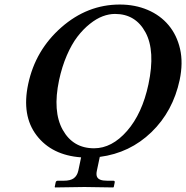

<svg xmlns="http://www.w3.org/2000/svg" viewBox="-20 -678 812 838"><path d="M481.9 -617.2Q455.6 -617.2 428.2 -606.9Q400.9 -596.7 372.1 -573.7Q343.3 -550.8 318.1 -518.1Q293 -485.4 271.7 -436.3Q250.5 -387.2 237.8 -328.1Q209 -191.4 253.9 -111.1Q298.8 -30.8 390.6 -30.8Q468.3 -30.8 534.4 -106.4Q600.6 -182.1 627.9 -310.1Q658.7 -455.6 615.2 -536.4Q571.8 -617.2 481.9 -617.2ZM334 8.8Q206.1 -0.5 139.9 -86.9Q73.7 -173.3 103 -311Q134.3 -459 247.8 -558.6Q361.3 -658.2 502.9 -658.2Q569.3 -658.2 624.5 -634.8Q679.7 -611.3 715.8 -568.1Q752 -524.9 765.9 -464.4Q779.8 -403.8 764.2 -329.1Q734.9 -191.9 640.9 -101.1Q546.9 -10.3 415.5 6.8L402.8 66.9Q399.4 82.5 402.8 92Q406.2 101.6 417.2 106.2Q428.2 110.8 448.2 110.8H474.6Q482.4 110.8 480.5 119.1L476.6 138.2L474.1 140.1Q387.7 138.2 348.6 138.2L220.2 140.1L218.8 138.2L222.7 119.1Q224.1 111.3 231.4 110.8H258.3Q287.6 110.8 302.2 99.9Q316.9 88.9 321.8 66.9Z"/></svg>

Font: Linux Libertine Slanted
Style: Semibold Slanted
Weight: 600
Designer: Philipp H. Poll
Foundry: Philipp H. Poll
Version: Version 5.1.1